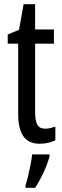

<svg xmlns="http://www.w3.org/2000/svg" viewBox="-20 -678 299 919"><path d="M197 -62Q209 -62 221 -65Q233 -68 245 -72V-6Q229 1 211 5.5Q193 10 170 10Q117 10 92 -25.5Q67 -61 67 -133V-469H17V-513L71 -535L93 -658H148V-537H238V-469H148V-143Q148 -103 158 -82.5Q168 -62 197 -62ZM217 71Q207 108 187.5 149.5Q168 191 148 221H102V210Q108 192 114.5 164.5Q121 137 126.5 109Q132 81 134 61H217Z"/></svg>

Font: Noto Sans Oriya ExtCond
Style: Regular
Weight: 400
Width: 2
Designer: Amélie Bonet and Sol Matas
Foundry: Google LLC
Version: Version 2.006; ttfautohint (v1.8.4.7-5d5b)